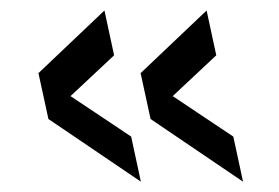

<svg xmlns="http://www.w3.org/2000/svg" viewBox="-20 -462 535 368"><path d="M249.5 -321.8 376 -441.9 394.5 -356 311 -277.8 427.2 -200.2 445.8 -113.8 268.6 -233.9ZM53.7 -321.8 180.2 -441.9 198.7 -356 115.2 -277.8 231.4 -200.2 250 -113.8 72.8 -233.9Z"/></svg>

Font: XB Khoramshahr
Style: Oblique
Weight: 400
Italic angle: 12°
Designer: Behnam
Foundry: Irmug
Version: Version 8.005 2009